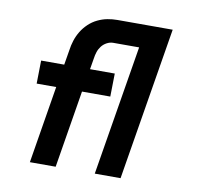

<svg xmlns="http://www.w3.org/2000/svg" viewBox="-81 -822 962 909"><g transform="rotate(10 400.0 -367.5)"><path d="M120 0 181 -372H87L89 -483H200L212 -555Q215 -578 222.5 -601.5Q230 -625 243 -646.5Q256 -668 275 -686Q294 -704 317 -715Q340 -726 363.5 -730.5Q387 -735 411 -735H582L581 -625H410Q395 -625 380 -617Q365 -609 355 -596Q345 -583 340 -567.5Q335 -552 333 -537L324 -483H443L441 -372H305L244 0ZM432 0 535 -625H435L436 -735H677L556 0Z"/></g></svg>

Font: Iosevka Aile Extrabold
Style: Italic
Weight: 800
Italic angle: -9°
Designer: Belleve Invis
Foundry: Belleve Invis
Version: Version 31.1.0; ttfautohint (v1.8.4)